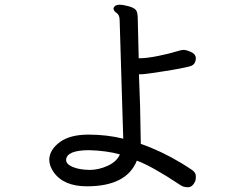

<svg xmlns="http://www.w3.org/2000/svg" viewBox="-20 -765 1040 807"><path d="M356 -50.8Q395 -50.8 433.1 -68.4Q471.2 -85.9 483.9 -116.2Q426.8 -131.8 355 -133.8Q259.8 -133.8 257.8 -92.8Q257.8 -75.2 284.9 -63.5Q312 -51.8 356 -50.8ZM770 22Q752 22 740.2 14.2Q618.2 -66.9 555.2 -89.8Q512.2 18.1 345.2 18.1Q247.1 18.1 205.1 -42Q187 -67.9 187 -95.2Q189 -136.2 231.4 -167.7Q273.9 -199.2 352.1 -199.2Q429.2 -199.2 498 -182.1L482.9 -680.2Q482.9 -702.1 470 -710.7Q457 -719.2 457 -730Q461.9 -745.1 481.9 -745.1Q498 -745.1 521.5 -738.5Q544.9 -731.9 552 -721.9Q559.1 -711.9 559.1 -683.1L563 -520Q597.2 -520 645.5 -530Q693.8 -540 717.5 -547.6Q741.2 -555.2 752.2 -555.2Q763.2 -555.2 782.5 -546.6Q801.8 -538.1 803.2 -522Q803.2 -496.1 783.2 -487.8Q750 -478 669.9 -465.6Q589.8 -453.1 580.1 -453.1Q564 -453.1 564 -452.1L568.8 -319.8L571.8 -160.2Q654.8 -131.8 741.2 -80.1Q773.9 -60.1 788.6 -49.6Q803.2 -39.1 803.2 -23.9Q803.2 -11.2 800.8 -3.9Q789.1 22 770 22Z"/></svg>

Font: LXGW WenKai Screen
Style: Regular
Weight: 400
Designer: LXGW / Fontworks Inc.
Foundry: LXGW / Fontworks Inc.
Version: Version 1.510;January 18,2025